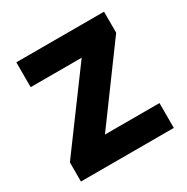

<svg xmlns="http://www.w3.org/2000/svg" viewBox="-131 -660 755 774"><g transform="rotate(-30 246.5 -273.0)"><path d="M462.1 0H29.8V-89.1L281.9 -430.8H44.4V-546.4H452.7V-448.6L208.3 -115.6H462.1Z"/></g></svg>

Font: Noto Sans Khmer UI
Style: Regular
Weight: 400
Designer: Danh Hong and the Monotype Design Team
Foundry: Monotype Imaging Inc.
Version: Version 2.002